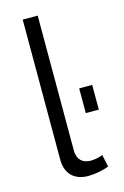

<svg xmlns="http://www.w3.org/2000/svg" viewBox="-114 -783 543 841"><g transform="rotate(-15 157.0 -362.0)"><path d="M78 -95C78 -31 116 6 179 6C206 6 248 -1 273 -12L261 -67C244 -60 222 -56 207 -56C168 -56 146 -79 146 -118V-730H78ZM298 -263V-375H239V-263Z"/></g></svg>

Font: Raleway Reg
Style: Regular
Weight: 400
Designer: Matt McInerney, Pablo Impallari, Rodrigo Fuenzalida
Foundry: Matt McInerney, Pablo Impallari, Rodrigo Fuenzalida
Version: Version 3.00 July 28, 2015